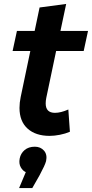

<svg xmlns="http://www.w3.org/2000/svg" viewBox="-20 -679 467 975"><path d="M44 -420 66 -522H156L181 -641L316 -659L287 -522H427L405 -420H265L215 -182Q212 -167 212 -154Q212 -106 259 -106Q289 -106 327 -123L335 -10Q312 0 284 5.5Q256 11 232 11Q161 11 120 -26Q79 -63 79 -131Q79 -144 80.5 -158Q82 -172 85 -186L134 -420ZM214 139Q209 159 181 211L144 276H77L111 195Q96 189 85.5 170.5Q75 152 80 126Q85 100 105 83Q125 66 157 66Q186 66 203.5 86Q221 106 214 139Z"/></svg>

Font: Radio Canada SemiBold
Style: Italic
Weight: 600
Italic angle: -12°
Designer: Charles Daoud, Etienne Aubert Bonn, Alexandre Saumier Demers, Jacques Le Bailly
Foundry: Radio-Canada
Version: Version 2.104; ttfautohint (v1.8.4.7-5d5b);gftools[0.9.28.de